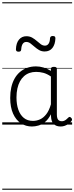

<svg xmlns="http://www.w3.org/2000/svg" viewBox="-20 -1111 663 1712"><path d="M265 17Q210 17 166 -12Q122 -41 96.5 -98Q71 -155 71 -238Q71 -288 80.5 -331Q90 -374 109 -408.5Q128 -443 156 -467.5Q184 -492 220.5 -505.5Q257 -519 301 -519Q335 -519 368 -509Q401 -499 434 -479V-495Q434 -506 440.5 -510.5Q447 -515 461 -515Q475 -515 481 -510.5Q487 -506 487 -496V-91Q487 -70 491.5 -56.5Q496 -43 506 -36.5Q516 -30 531 -30Q541 -30 550.5 -33.5Q560 -37 569.5 -44.5Q579 -52 590 -63Q595 -69 601.5 -68.5Q608 -68 614 -61Q621 -55 622 -48Q623 -41 619 -34Q608 -19 592 -7.5Q576 4 558 10.5Q540 17 522 17Q501 17 485.5 11.5Q470 6 458.5 -5.5Q447 -17 441.5 -33.5Q436 -50 435 -72Q435 -76 434.5 -81.5Q434 -87 434 -92Q411 -47 382 -23.5Q353 0 322.5 8.5Q292 17 265 17ZM127 -242Q127 -180 143.5 -133Q160 -86 192.5 -59.5Q225 -33 274 -33Q306 -33 336.5 -46.5Q367 -60 392.5 -92.5Q418 -125 434 -181V-429Q399 -453 367 -461.5Q335 -470 302 -470Q270 -470 243 -460.5Q216 -451 194.5 -432Q173 -413 158 -385.5Q143 -358 135 -322Q127 -286 127 -242ZM145 -650Q122 -650 122 -671Q124 -728 149.5 -758Q175 -788 215 -788Q245 -788 267.5 -775Q290 -762 308 -746Q326 -730 343.5 -717Q361 -704 381 -704Q401 -704 413 -721Q425 -738 426 -771Q429 -790 450 -790Q464 -790 469 -785Q474 -780 474 -768Q472 -715 447.5 -683.5Q423 -652 378 -652Q350 -652 328 -665Q306 -678 287.5 -694.5Q269 -711 251.5 -724Q234 -737 214 -737Q194 -737 182.5 -720Q171 -703 169 -669Q168 -659 162.5 -654.5Q157 -650 145 -650ZM0 571H623V581H0ZM0 -20H623V0H0ZM0 -505H623V-500H0ZM0 -1091H623V-1081H0Z"/></svg>

Font: Playwrite PT Guides
Style: Regular
Weight: 400
Designer: Veronika Burian, José Scaglione
Foundry: TypeTogether
Version: Version 1.003